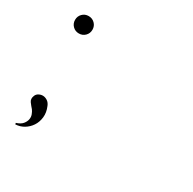

<svg xmlns="http://www.w3.org/2000/svg" viewBox="-134 -635 867 862"><g transform="rotate(30 300.0 -204.0)"><path d="M90 -407Q71 -407 58 -420Q45 -433 45 -452Q45 -471 58 -484Q71 -497 90 -497Q109 -497 122 -484Q135 -471 135 -452Q135 -433 122 -420Q109 -407 90 -407ZM46 82Q68 75 78 63Q88 51 90.5 38Q93 25 88.5 13Q84 1 78 -7Q68 -18 58 -31.5Q48 -45 56 -64Q60 -74 70.5 -79.5Q81 -85 92 -84.5Q103 -84 114 -77Q125 -70 131 -55Q143 -27 140 -1Q137 25 124 44.5Q111 64 91 76Q71 88 47 89Z"/></g></svg>

Font: Constantine
Style: Regular
Weight: 400
Designer: Dukom Design
Version: Version 1.001;PS 001.001;hotconv 1.0.56;makeotf.lib2.0.21325